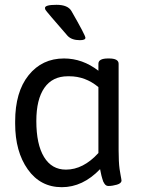

<svg xmlns="http://www.w3.org/2000/svg" viewBox="-20 -772 585 798"><path d="M389 -136V-410Q335 -455 268 -455H262Q198 -455 164.5 -407Q131 -359 131 -269Q131 -172 163 -119.5Q195 -67 254 -67Q326 -67 389 -136ZM485 -22Q485 -10 466 -4.5Q447 1 431 1Q426 1 422 -1Q418 -3 414.5 -8Q411 -13 409 -17.5Q407 -22 405 -30Q403 -38 401.5 -42.5Q400 -47 398.5 -56.5Q397 -66 396 -69Q324 6 237 6Q148 6 95.5 -68Q43 -142 43 -258V-267Q43 -390 99 -459.5Q155 -529 246 -529Q323 -529 389 -478V-507Q389 -529 429 -529H433Q473 -529 473 -507V-148Q473 -125 474 -104Q475 -83 477 -69.5Q479 -56 481 -45.5Q483 -35 484 -29Q485 -23 485 -22ZM312 -605Q278 -605 261 -623Q173 -724 169 -731Q167 -735 167 -739Q167 -752 215 -752Q262 -752 277 -726Q335 -625 335 -615Q335 -605 312 -605Z"/></svg>

Font: mmAsap
Style: Regular
Weight: 400
Designer: Pablo Cosgaya
Foundry: Omnibus-Type
Version: Version 1.001